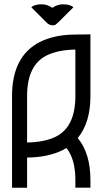

<svg xmlns="http://www.w3.org/2000/svg" viewBox="-20 -882 482 903"><path d="M107.4 1H36.6V-430.2Q36.6 -617.2 166.5 -684.1Q228 -714.8 309.1 -718.8Q343.3 -720.2 405.3 -720.2V-430.2Q405.3 -305.2 345.7 -232.9Q405.3 -160.6 405.3 -35.2V0.5H334.5V-35.2Q334.5 -133.8 292.5 -186Q284.2 -180.7 275.4 -176.3Q205.1 -141.6 107.4 -141.1ZM107.4 -211.9Q189 -212.9 242.7 -239.3Q334.5 -285.2 334.5 -430.2V-648.9Q252.9 -647.5 199.2 -621.1Q107.4 -575.2 107.4 -430.2ZM233.9 -763.2H225.6Q210.9 -763.7 199.2 -775.9L127.4 -847.7Q142.1 -861.8 176.8 -861.8Q202.1 -861.8 226.1 -845.2Q250.5 -861.8 275.4 -861.8Q310.5 -861.8 325.2 -847.7Q256.3 -778.8 252 -774.9Q240.7 -763.7 233.9 -763.2Z"/></svg>

Font: Greenwashing Machine
Style: Regular
Weight: 400
Designer: Tup Wanders
Foundry: Free font, DO NOT SELL
Version: Version 1.00;August 10, 2023;FontCreator 11.5.0.2430 64-bit